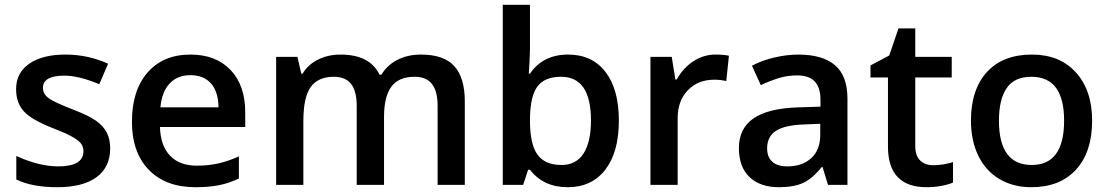

<svg xmlns="http://www.w3.org/2000/svg" viewBox="-20 -780 4677 810"><path d="M444.8 -153.8Q444.8 -74.7 387.2 -32.5Q329.6 9.8 222.2 9.8Q114.3 9.8 48.8 -22.9V-122.1Q144 -78.1 226.1 -78.1Q332 -78.1 332 -142.1Q332 -162.6 320.3 -176.3Q308.6 -189.9 281.7 -204.6Q254.9 -219.2 207 -237.8Q113.8 -273.9 80.8 -310.1Q47.9 -346.2 47.9 -403.8Q47.9 -473.1 103.8 -511.5Q159.7 -549.8 255.9 -549.8Q351.1 -549.8 436 -511.2L398.9 -424.8Q311.5 -460.9 252 -460.9Q161.1 -460.9 161.1 -409.2Q161.1 -383.8 184.8 -366.2Q208.5 -348.6 288.1 -317.9Q355 -292 385.3 -270.5Q415.5 -249 430.2 -220.9Q444.8 -192.9 444.8 -153.8Z M804.7 9.8Q678.7 9.8 607.7 -63.7Q536.6 -137.2 536.6 -266.1Q536.6 -398.4 602.5 -474.1Q668.5 -549.8 783.7 -549.8Q890.6 -549.8 952.6 -484.9Q1014.6 -419.9 1014.6 -306.2V-244.1H654.8Q657.2 -165.5 697.3 -123.3Q737.3 -81.1 810.1 -81.1Q857.9 -81.1 899.2 -90.1Q940.4 -99.1 987.8 -120.1V-26.9Q945.8 -6.8 902.8 1.5Q859.9 9.8 804.7 9.8ZM783.7 -462.9Q729 -462.9 696 -428.2Q663.1 -393.6 656.7 -327.1H901.9Q900.9 -394 869.6 -428.5Q838.4 -462.9 783.7 -462.9Z M1600.1 0H1484.9V-333Q1484.9 -395 1461.4 -425.5Q1438 -456.1 1388.2 -456.1Q1321.8 -456.1 1290.8 -412.8Q1259.8 -369.6 1259.8 -269V0H1145V-540H1234.9L1251 -469.2H1256.8Q1279.3 -507.8 1322 -528.8Q1364.7 -549.8 1416 -549.8Q1540.5 -549.8 1581.1 -464.8H1588.9Q1612.8 -504.9 1656.2 -527.3Q1699.7 -549.8 1755.9 -549.8Q1852.5 -549.8 1896.7 -501Q1940.9 -452.1 1940.9 -352.1V0H1826.2V-333Q1826.2 -395 1802.5 -425.5Q1778.8 -456.1 1729 -456.1Q1662.1 -456.1 1631.1 -414.3Q1600.1 -372.6 1600.1 -286.1Z M2377 -549.8Q2478 -549.8 2534.4 -476.6Q2590.8 -403.3 2590.8 -271Q2590.8 -138.2 2533.7 -64.2Q2476.6 9.8 2375 9.8Q2272.5 9.8 2215.8 -64H2208L2187 0H2101.1V-759.8H2215.8V-579.1Q2215.8 -559.1 2213.9 -519.5Q2211.9 -480 2210.9 -469.2H2215.8Q2270.5 -549.8 2377 -549.8ZM2347.2 -456.1Q2277.8 -456.1 2247.3 -415.3Q2216.8 -374.5 2215.8 -278.8V-271Q2215.8 -172.4 2247.1 -128.2Q2278.3 -84 2349.1 -84Q2410.2 -84 2441.7 -132.3Q2473.1 -180.7 2473.1 -272Q2473.1 -456.1 2347.2 -456.1Z M2998 -549.8Q3032.7 -549.8 3055.2 -544.9L3043.9 -438Q3019.5 -443.8 2993.2 -443.8Q2924.3 -443.8 2881.6 -398.9Q2838.9 -354 2838.9 -282.2V0H2724.1V-540H2814L2829.1 -444.8H2835Q2861.8 -493.2 2905 -521.5Q2948.2 -549.8 2998 -549.8Z M3473.1 0 3450.2 -75.2H3446.3Q3407.2 -25.9 3367.7 -8.1Q3328.1 9.8 3266.1 9.8Q3186.5 9.8 3141.8 -33.2Q3097.2 -76.2 3097.2 -154.8Q3097.2 -238.3 3159.2 -280.8Q3221.2 -323.2 3348.1 -327.1L3441.4 -330.1V-358.9Q3441.4 -410.6 3417.2 -436.3Q3393.1 -461.9 3342.3 -461.9Q3300.8 -461.9 3262.7 -449.7Q3224.6 -437.5 3189.5 -420.9L3152.3 -502.9Q3196.3 -525.9 3248.5 -537.8Q3300.8 -549.8 3347.2 -549.8Q3450.2 -549.8 3502.7 -504.9Q3555.2 -460 3555.2 -363.8V0ZM3302.2 -78.1Q3364.7 -78.1 3402.6 -113Q3440.4 -147.9 3440.4 -210.9V-257.8L3371.1 -254.9Q3290 -252 3253.2 -227.8Q3216.3 -203.6 3216.3 -153.8Q3216.3 -117.7 3237.8 -97.9Q3259.3 -78.1 3302.2 -78.1Z M3916.5 -83Q3958.5 -83 4000.5 -96.2V-9.8Q3981.4 -1.5 3951.4 4.2Q3921.4 9.8 3889.2 9.8Q3726.1 9.8 3726.1 -162.1V-453.1H3652.3V-503.9L3731.4 -545.9L3770.5 -660.2H3841.3V-540H3995.1V-453.1H3841.3V-164.1Q3841.3 -122.6 3862.1 -102.8Q3882.8 -83 3916.5 -83Z M4587.4 -271Q4587.4 -138.7 4519.5 -64.5Q4451.7 9.8 4330.6 9.8Q4254.9 9.8 4196.8 -24.4Q4138.7 -58.6 4107.4 -122.6Q4076.2 -186.5 4076.2 -271Q4076.2 -402.3 4143.6 -476.1Q4210.9 -549.8 4333.5 -549.8Q4450.7 -549.8 4519 -474.4Q4587.4 -398.9 4587.4 -271ZM4194.3 -271Q4194.3 -84 4332.5 -84Q4469.2 -84 4469.2 -271Q4469.2 -456.1 4331.5 -456.1Q4259.3 -456.1 4226.8 -408.2Q4194.3 -360.4 4194.3 -271Z"/></svg>

Font: f1_4961           
Style: Regular
Weight: 600
Foundry: Ascender Corporation
Version: Version 1.10